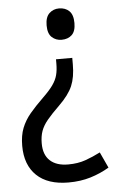

<svg xmlns="http://www.w3.org/2000/svg" viewBox="-53 -674 497 811"><g transform="rotate(-5 195.5 -269.0)"><path d="M266 -396Q266 -342 250.5 -305.5Q235 -269 193 -228Q160 -196 141 -173Q122 -150 114 -127.5Q106 -105 106 -75Q106 -27 133 -2Q160 23 210 23Q251 23 283.5 11.5Q316 0 347 -16L378 51Q341 73 298.5 86Q256 99 205 99Q117 99 70 54Q23 9 23 -72Q23 -116 35.5 -147.5Q48 -179 71 -206.5Q94 -234 128 -267Q156 -294 171 -315Q186 -336 191.5 -357Q197 -378 197 -406V-424H266ZM288 -570Q288 -535 271.5 -519.5Q255 -504 228 -504Q204 -504 187 -519.5Q170 -535 170 -570Q170 -605 187 -621Q204 -637 228 -637Q255 -637 271.5 -621Q288 -605 288 -570Z"/></g></svg>

Font: Noto Sans Telugu UI SemiCondensed
Style: Regular
Weight: 400
Width: 4
Designer: Jelle Bosma - Monotype Design Team
Foundry: Monotype Imaging Inc.
Version: Version 2.005; ttfautohint (v1.8.4.7-5d5b)